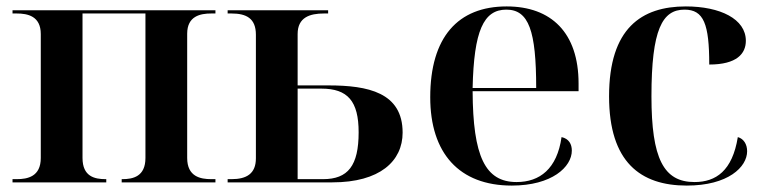

<svg xmlns="http://www.w3.org/2000/svg" viewBox="-20 -568 2381 598"><path d="M19 0H311V-10H309C275 -10 237 -18 237 -76V-526H433V-76C433 -18 394 -10 361 -10H359V0H651V-10H638C604 -10 563 -18 563 -76V-463C563 -518 604 -526 638 -526H651V-536H19V-526H32C66 -526 107 -518 107 -462V-76C107 -18 66 -10 32 -10H19Z M689 0H1015C1163 0 1234 -66 1234 -155C1234 -280 1126 -302 1003 -302H907V-462C907 -514 945 -526 989 -526H1002V-536H689V-526H701C747 -526 777 -511 777 -460V-75C777 -27 748 -10 701 -10H689ZM986 -10H907V-292H981C1063 -292 1097 -253 1097 -156C1097 -52 1064 -10 986 -10Z M1574 10C1699 10 1761 -48 1761 -99C1761 -119 1752 -136 1729 -141C1715 -42 1661 -1 1589 -1C1491 -1 1453 -81 1452 -284H1782V-308C1782 -466 1697 -548 1558 -548C1406 -548 1320 -452 1320 -265C1320 -91 1410 10 1574 10ZM1650 -294H1452C1456 -472 1486 -538 1557 -538C1627 -538 1650 -472 1650 -294Z M2119 10C2248 10 2307 -48 2307 -97C2307 -119 2296 -136 2278 -141C2261 -36 2210 -1 2143 -1C2047 -1 2009 -74 2009 -268C2009 -477 2043 -538 2112 -538C2172 -538 2189 -493 2189 -367C2275 -367 2303 -401 2303 -441C2303 -509 2223 -548 2116 -548C1978 -548 1877 -480 1877 -268C1877 -63 1975 10 2119 10Z"/></svg>

Font: Noto Serif Display SemiBold
Style: Regular
Weight: 600
Designer: Monotype Design Team
Foundry: Monotype Imaging Inc.
Version: Version 2.009